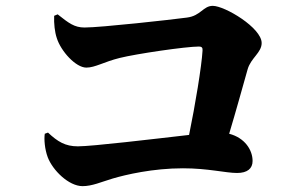

<svg xmlns="http://www.w3.org/2000/svg" viewBox="-20 -691 1040 656"><path d="M165 -637C164 -610 167 -582 174 -561C188 -516 239 -460 275 -460C305 -460 336 -480 389 -493C445 -507 615 -532 660 -532C669 -532 673 -528 672 -518C669 -465 647 -332 626 -230C504 -216 295 -191 246 -191C203 -191 177 -207 144 -238L133 -234C130 -215 133 -181 143 -154C160 -109 215 -55 262 -55C295 -55 325 -69 365 -81C409 -94 502 -116 605 -116C691 -116 751 -100 790 -100C825 -100 843 -115 843 -141C843 -178 817 -220 763 -234C787 -314 809 -394 826 -454C837 -493 874 -511 874 -544C874 -596 748 -671 707 -671C674 -671 666 -637 619 -631C568 -624 324 -597 269 -597C234 -597 215 -612 177 -642Z"/></svg>

Font: Noto Serif TC Black
Style: Regular
Weight: 900
Version: Version 1.001;PS 1.001;hotconv 16.6.54;makeotf.lib2.5.65590